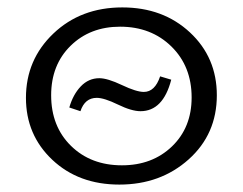

<svg xmlns="http://www.w3.org/2000/svg" viewBox="-20 -492 655 518"><path d="M302 6Q192 6 121 -61Q50 -128 50 -228Q50 -331 124 -401.5Q198 -472 310 -472Q420 -472 492.5 -404.5Q565 -337 565 -235Q565 -130 489 -62Q413 6 302 6ZM309 -46Q391 -46 444 -97Q497 -148 497 -229Q497 -313 442.5 -366.5Q388 -420 304 -420Q223 -420 170.5 -368.5Q118 -317 118 -235Q118 -151 171.5 -98.5Q225 -46 309 -46ZM359 -192Q335 -192 298 -210Q261 -228 241 -228Q209 -228 197 -192L167 -202Q177 -237 198 -259Q219 -281 248 -281Q270 -281 309 -262.5Q348 -244 368 -244Q398 -244 412 -286L442 -277Q420 -192 359 -192Z"/></svg>

Font: EauTestSC
Style: Regular
Weight: 400
Designer: Christian Thalmann (Catharsis Fonts)
Version: Version 0.001;PS 000.001;hotconv 1.0.88;makeotf.lib2.5.64775